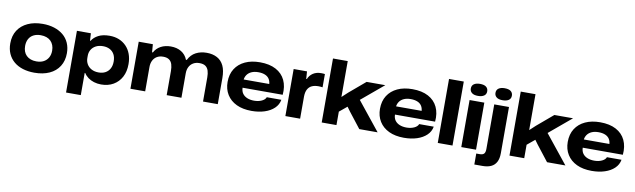

<svg xmlns="http://www.w3.org/2000/svg" viewBox="-48 -1361 7120 2154"><g transform="rotate(10 3512.0 -284.0)"><path d="M339 10Q267 10 207.5 -8.5Q148 -27 105.5 -63Q63 -99 40 -150.5Q17 -202 17 -268Q17 -355 57 -417Q97 -479 169.5 -512.5Q242 -546 339 -546Q412 -546 471 -527Q530 -508 573 -472.5Q616 -437 639 -385Q662 -333 662 -268Q662 -182 622 -119Q582 -56 509.5 -23Q437 10 339 10ZM339 -119Q389 -119 423 -137.5Q457 -156 475.5 -189.5Q494 -223 494 -268Q494 -302 483.5 -329.5Q473 -357 453.5 -376.5Q434 -396 405 -406.5Q376 -417 339 -417Q291 -417 256.5 -399Q222 -381 204 -347.5Q186 -314 186 -268Q186 -234 196 -206.5Q206 -179 226 -159.5Q246 -140 274.5 -129.5Q303 -119 339 -119Z M729 167V-536H888L893 -452H899Q924 -493 974 -519Q1024 -545 1101 -545Q1160 -545 1208 -525.5Q1256 -506 1291 -470Q1326 -434 1345 -383Q1364 -332 1364 -268Q1364 -183 1331 -121Q1298 -59 1238.5 -24.5Q1179 10 1100 10Q1056 10 1017.5 -2Q979 -14 950 -35.5Q921 -57 903 -86H897V167ZM1049 -118Q1093 -118 1125.5 -135.5Q1158 -153 1176.5 -186.5Q1195 -220 1195 -268Q1195 -316 1177 -349Q1159 -382 1126 -399.5Q1093 -417 1049 -417Q1001 -417 967 -399Q933 -381 915 -350.5Q897 -320 897 -282V-256Q897 -218 915 -186.5Q933 -155 967.5 -136.5Q1002 -118 1049 -118Z M1433 0V-536H1594L1601 -445H1610Q1636 -494 1685 -520Q1734 -546 1798 -546Q1867 -546 1917 -516Q1967 -486 1990 -428H1999Q2030 -490 2084 -518Q2138 -546 2207 -546Q2276 -546 2326 -519Q2376 -492 2402 -437.5Q2428 -383 2428 -297V0H2260V-275Q2260 -319 2250 -351Q2240 -383 2215.5 -400.5Q2191 -418 2147 -418Q2106 -418 2076 -400.5Q2046 -383 2030 -351.5Q2014 -320 2014 -278V0H1846V-273Q1846 -318 1836 -350.5Q1826 -383 1801 -400.5Q1776 -418 1734 -418Q1691 -418 1661.5 -400Q1632 -382 1616.5 -350.5Q1601 -319 1601 -278V0Z M2813 9Q2713 9 2641.5 -25Q2570 -59 2531.5 -121Q2493 -183 2493 -265Q2493 -353 2533 -415.5Q2573 -478 2645 -511.5Q2717 -545 2815 -545Q2923 -545 2996 -506Q3069 -467 3102.5 -396Q3136 -325 3127 -230H2670Q2671 -190 2690 -163.5Q2709 -137 2743 -123Q2777 -109 2822 -109Q2871 -109 2908.5 -126.5Q2946 -144 2956 -172H3122Q3112 -115 3069.5 -74.5Q3027 -34 2961 -12.5Q2895 9 2813 9ZM2665 -313 2660 -323H2965L2958 -313Q2957 -352 2940.5 -378.5Q2924 -405 2892 -418.5Q2860 -432 2815 -432Q2770 -432 2737.5 -417.5Q2705 -403 2686.5 -376.5Q2668 -350 2665 -313Z M3198 0V-536H3350L3356 -451H3363Q3380 -494 3418 -519Q3456 -544 3509 -544Q3522 -544 3533 -543.5Q3544 -543 3553 -541V-390Q3542 -392 3529.5 -393Q3517 -394 3505 -394Q3462 -394 3431.5 -380Q3401 -366 3384 -335Q3367 -304 3366 -255V0Z M3612 0V-729H3780V-320L3846 -381L4029 -536H4242L3989 -324L4249 0H4040L3902 -177L3867 -225L3780 -153V0Z M4549 9Q4449 9 4377.5 -25Q4306 -59 4267.5 -121Q4229 -183 4229 -265Q4229 -353 4269 -415.5Q4309 -478 4381 -511.5Q4453 -545 4551 -545Q4659 -545 4732 -506Q4805 -467 4838.5 -396Q4872 -325 4863 -230H4406Q4407 -190 4426 -163.5Q4445 -137 4479 -123Q4513 -109 4558 -109Q4607 -109 4644.5 -126.5Q4682 -144 4692 -172H4858Q4848 -115 4805.5 -74.5Q4763 -34 4697 -12.5Q4631 9 4549 9ZM4401 -313 4396 -323H4701L4694 -313Q4693 -352 4676.5 -378.5Q4660 -405 4628 -418.5Q4596 -432 4551 -432Q4506 -432 4473.5 -417.5Q4441 -403 4422.5 -376.5Q4404 -350 4401 -313Z M4934 0V-729H5102V0Z M5202 0V-536H5370V0ZM5286 -598Q5239 -598 5216 -617Q5193 -636 5193 -666Q5193 -701 5218.5 -718Q5244 -735 5286 -735Q5334 -735 5357 -716.5Q5380 -698 5380 -666Q5380 -632 5354.5 -615Q5329 -598 5286 -598Z M5380 167V42H5420Q5453 42 5468 26.5Q5483 11 5483 -29V-536H5651V-8Q5651 52 5630.5 91Q5610 130 5570.5 148.5Q5531 167 5474 167ZM5567 -598Q5520 -598 5497 -617Q5474 -636 5474 -666Q5474 -701 5499.5 -718Q5525 -735 5567 -735Q5615 -735 5638 -716.5Q5661 -698 5661 -666Q5661 -632 5635.5 -615Q5610 -598 5567 -598Z M5751 0V-729H5919V-320L5985 -381L6168 -536H6381L6128 -324L6388 0H6179L6041 -177L6006 -225L5919 -153V0Z M6688 9Q6588 9 6516.5 -25Q6445 -59 6406.5 -121Q6368 -183 6368 -265Q6368 -353 6408 -415.5Q6448 -478 6520 -511.5Q6592 -545 6690 -545Q6798 -545 6871 -506Q6944 -467 6977.5 -396Q7011 -325 7002 -230H6545Q6546 -190 6565 -163.5Q6584 -137 6618 -123Q6652 -109 6697 -109Q6746 -109 6783.5 -126.5Q6821 -144 6831 -172H6997Q6987 -115 6944.5 -74.5Q6902 -34 6836 -12.5Q6770 9 6688 9ZM6540 -313 6535 -323H6840L6833 -313Q6832 -352 6815.5 -378.5Q6799 -405 6767 -418.5Q6735 -432 6690 -432Q6645 -432 6612.5 -417.5Q6580 -403 6561.5 -376.5Q6543 -350 6540 -313Z"/></g></svg>

Font: Mona Sans Expanded
Style: Bold
Weight: 700
Width: 7
Designer: Deni Anggara
Foundry: GitHub
Version: Version 2.000